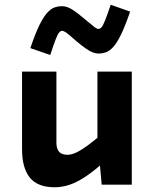

<svg xmlns="http://www.w3.org/2000/svg" viewBox="-20 -779 654 810"><path d="M536 0H409L396 -144H391V-477H536ZM407 -211 427 -103Q381 -61 344 -36Q307 -11 275 0Q243 11 210 11Q139 11 106 -29.5Q73 -70 73 -150V-477H218V-177Q218 -152 229 -139Q240 -126 265 -126Q281 -126 301.5 -135.5Q322 -145 348 -164Q374 -183 407 -211ZM299 -608Q268 -636 258 -642.5Q248 -649 241 -649Q236 -649 230 -642.5Q224 -636 215.5 -614.5Q207 -593 192 -547L108 -576Q129 -638 146.5 -673.5Q164 -709 180 -726Q196 -743 211 -748Q226 -753 241 -753Q253 -753 265.5 -748.5Q278 -744 295 -732Q312 -720 338 -698Q370 -671 379.5 -664Q389 -657 396 -657Q402 -657 408 -663.5Q414 -670 423 -692Q432 -714 447 -759L529 -730Q508 -669 490.5 -633Q473 -597 457 -580Q441 -563 426 -558Q411 -553 396 -553Q385 -553 372.5 -557.5Q360 -562 342.5 -574Q325 -586 299 -608Z"/></svg>

Font: Intel One Mono Light
Style: Regular
Weight: 300
Monospace: yes
Designer: Fred Shallcrass
Foundry: Frere-Jones Type LLC
Version: Version 1.004